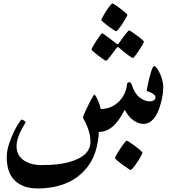

<svg xmlns="http://www.w3.org/2000/svg" viewBox="-20 -755 1026 1099"><path d="M914.6 -257.3Q914.6 -244.6 912.4 -223.9Q910.2 -203.1 904.5 -179.4Q898.9 -155.8 890.6 -132.1Q882.3 -108.4 869.9 -89.1Q857.4 -69.8 840.3 -57.9Q823.2 -45.9 801.3 -45.9Q783.2 -45.9 767.1 -53Q751 -60.1 737.3 -71.3Q723.6 -82.5 712.6 -96.9Q701.7 -111.3 694.3 -126.5Q683.6 -106.9 669.9 -84.7Q656.2 -62.5 638.4 -43.5Q620.6 -24.4 597.7 -12.2Q574.7 0 545.4 0Q544.9 26.9 541.5 47.4Q538.1 67.9 533.2 88.9Q517.6 151.4 484.4 195.8Q451.2 240.2 406.5 268.8Q361.8 297.4 308.1 310.5Q254.4 323.7 198.7 323.7Q144 323.7 109.1 307.9Q74.2 292 54.2 266.8Q34.2 241.7 26.4 210.2Q18.6 178.7 18.6 147Q18.6 108.9 31.2 70.3Q43.9 31.7 59.3 0Q74.7 -31.7 87.9 -51.3Q101.1 -70.8 103 -70.8Q105 -70.8 108.9 -69.3Q112.8 -67.9 116.7 -65.2Q120.6 -62.5 123.5 -60.3Q126.5 -58.1 126.5 -56.6Q126.5 -52.7 118.4 -40.3Q110.4 -27.8 100.6 -8.8Q90.8 10.3 82.8 34.2Q74.7 58.1 74.7 84Q74.7 103.5 82.5 122.3Q90.3 141.1 107.7 156.2Q125 171.4 152.8 180.7Q180.7 189.9 219.7 189.9Q312.5 189.9 372.6 173.6Q432.6 157.2 463.4 130.4Q497.6 100.1 497.6 58.1Q497.6 27.8 490.7 3.7Q483.9 -20.5 476.3 -38.3Q468.8 -56.2 461.9 -67.4Q455.1 -78.6 455.1 -84Q455.1 -86.4 459.5 -96.9Q463.9 -107.4 470.5 -121.8Q477.1 -136.2 485.1 -152.6Q493.2 -168.9 500.5 -182.4Q507.8 -195.8 512.9 -204.8Q518.1 -213.9 520 -213.9Q526.4 -209.5 532.2 -198.5Q538.1 -187.5 543 -175Q547.9 -162.6 551.5 -150.6Q555.2 -138.7 556.6 -131.3Q590.8 -131.3 617.9 -144Q645 -156.7 663.8 -176.8Q682.6 -196.8 693.6 -221.4Q704.6 -246.1 707 -271.5Q707.5 -277.3 710.4 -281Q713.4 -284.7 720.7 -284.7Q724.6 -284.7 728.8 -280Q732.9 -275.4 734.9 -268.6Q749.5 -220.7 778.3 -197.8Q807.1 -174.8 838.4 -174.8Q852.5 -174.8 861.3 -181.4Q870.1 -188 870.1 -197.3Q870.1 -206.1 862.3 -212.9Q854.5 -219.7 845 -224.4Q835.4 -229 827.6 -231.7Q819.8 -234.4 819.8 -235.8Q819.8 -237.3 821.8 -248.3Q823.7 -259.3 826.9 -274.9Q830.1 -290.5 834.7 -308.3Q839.4 -326.2 844 -341.6Q848.6 -356.9 853.5 -366.9Q858.4 -377 862.8 -377Q868.2 -377 877 -365.7Q885.7 -354.5 894 -337.2Q902.3 -319.8 908.4 -298.6Q914.6 -277.3 914.6 -257.3ZM560.1 -641.1Q560.1 -645 568.6 -660.2Q577.1 -675.3 587.9 -692.1Q598.6 -709 609.4 -722.2Q620.1 -735.4 624 -735.4Q625.5 -735.4 632.6 -731.2Q639.6 -727.1 648.9 -720.5Q658.2 -713.9 668.7 -705.8Q679.2 -697.8 688.2 -690.7Q697.3 -683.6 703.1 -677.7Q709 -671.9 709 -669.9Q709 -667.5 704.8 -659.9Q700.7 -652.3 694.6 -641.6Q688.5 -630.9 680.7 -619.1Q672.9 -607.4 665.8 -598.1Q658.7 -588.9 653.3 -582.5Q647.9 -576.2 646 -576.2Q642.1 -576.2 628.2 -585.2Q614.3 -594.2 599.1 -605.7Q584 -617.2 572 -627.4Q560.1 -637.7 560.1 -641.1ZM587.9 -407.2Q584 -407.2 570.6 -416.3Q557.1 -425.3 542.2 -436.8Q527.3 -448.2 515.6 -458.7Q503.9 -469.2 503.9 -471.7Q503.9 -475.6 512.5 -490.5Q521 -505.4 531.5 -521.7Q542 -538.1 552 -551.3Q562 -564.5 565.4 -564.5Q567.4 -564.5 580.3 -555.2Q593.3 -545.9 607.9 -534.7L646.5 -505.4Q650.9 -502 654.8 -502Q656.7 -502 660.2 -507.3Q674.8 -527.3 686.5 -543.9Q696.8 -558.1 706.5 -569.6Q716.3 -581.1 719.2 -581.1Q720.7 -581.1 727.5 -576.9Q734.4 -572.8 743.9 -565.9Q753.4 -559.1 763.9 -551.5Q774.4 -543.9 783.2 -536.9Q792 -529.8 797.9 -524.2Q803.7 -518.6 803.7 -516.6Q803.7 -514.2 799.6 -506.3Q795.4 -498.5 789.1 -488Q782.7 -477.5 775.1 -465.8Q767.6 -454.1 760.5 -444.8Q753.4 -435.5 748.3 -429.2Q743.2 -422.9 742.2 -422.9Q736.8 -422.9 724.1 -431.9Q711.4 -440.9 697.3 -451.7Q680.7 -464.4 662.1 -481.4Q658.2 -485.8 654.8 -485.8Q650.9 -485.8 646.5 -479.5L619.6 -443.4Q608.9 -429.7 599.6 -418.5Q590.3 -407.2 587.9 -407.2ZM795.4 119.6Q795.4 122.1 791.3 130.1Q787.1 138.2 780.8 149.2Q774.4 160.2 766.4 172.4Q758.3 184.6 750.7 194.6Q743.2 204.6 736.8 211.4Q730.5 218.3 728 218.3Q726.1 218.3 711.4 208.7Q696.8 199.2 680.7 187.3Q664.6 175.3 651.4 164.1Q638.2 152.8 638.2 149.9Q638.2 147.5 642.3 138.9Q646.5 130.4 653.3 119.4Q660.2 108.4 668.2 96.2Q676.3 84 683.6 74Q690.9 64 696.8 57.1Q702.6 50.3 705.1 50.3Q709 50.3 723.6 60.1Q738.3 69.8 754.4 81.8Q770.5 93.8 783 105Q795.4 116.2 795.4 119.6Z"/></svg>

Font: Accordance
Style: Bold
Weight: 700
Version: Version 1.2 (build January 31, 2020) Miklal Software Solutio